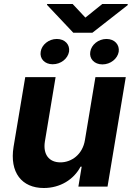

<svg xmlns="http://www.w3.org/2000/svg" viewBox="-20 -930 662 957"><path d="M403.4 -232.2C391.7 -159.1 335.6 -120.7 281.2 -120.7C223.7 -120.7 193.5 -160.9 203.8 -225.1L257.1 -545.5H105.8L47.6 -198.2C27 -70.7 88.4 7.1 198.2 7.1C280.2 7.1 347.7 -35.2 381.4 -99.1H387.1L370.7 0H516L606.9 -545.5H455.6ZM182.9 -672.6C176.8 -637.4 202.8 -609.7 242.5 -609.7C282.7 -609.7 317.8 -636.7 324.2 -672.6C329.2 -707.4 304 -735.8 263.1 -735.8C222.7 -735.8 187.9 -706.7 182.9 -672.6ZM214.5 -905.5 345.2 -767H440.7L616.5 -904.5V-910.2H490.1L405.5 -842.3L342 -910.2H214.5ZM430 -671.9C424 -637.4 449.9 -609 490.4 -609C531.2 -609 565.7 -637.4 571.7 -671.9C576.7 -706.7 551.8 -735.8 510.7 -735.8C470.2 -735.8 435 -706.7 430 -671.9Z"/></svg>

Font: Margiela Sans
Style: Bold Italic
Weight: 700
Italic angle: -9.39999°
Designer: Stefan Endress, Andreas Faust
Version: Version 1.100;FEAKit 1.0